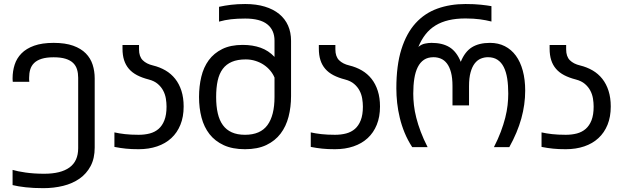

<svg xmlns="http://www.w3.org/2000/svg" viewBox="-20 -747 3156 975"><path d="M127.9 -352.1Q127.9 -347.7 127.9 -342.3Q127.9 -336.9 128.9 -331.5H44.9Q44.4 -335.4 44.2 -340.3Q43.9 -345.2 43.9 -349.1Q43.9 -385.7 54.4 -418.5Q64.9 -451.2 89.1 -475.8Q113.3 -500.5 153.3 -514.9Q193.4 -529.3 252.4 -529.3Q311.5 -529.3 351.6 -514.9Q391.6 -500.5 415.8 -475.8Q439.9 -451.2 450.4 -418.5Q460.9 -385.7 460.9 -349.1V2.4Q460.9 57.1 440.2 96.2Q419.4 135.3 383.8 160.2Q348.1 185.1 300.8 196.8Q253.4 208.5 200.2 208.5Q149.9 208.5 110.6 204.1Q71.3 199.7 43.9 192.9V115.7Q67.4 123 110.1 129.2Q152.8 135.3 204.6 135.3Q289.1 135.3 333 103.3Q377 71.3 377 5.4V-352.1Q377 -375 371.3 -394Q365.7 -413.1 351.6 -427Q337.4 -440.9 313.2 -448.5Q289.1 -456.1 252.4 -456.1Q215.8 -456.1 191.7 -448.5Q167.5 -440.9 153.3 -427Q139.2 -413.1 133.5 -394Q127.9 -375 127.9 -352.1Z M684.1 -62.5Q714.8 -62.5 740.7 -69.3Q766.6 -76.2 785.4 -92.5Q804.2 -108.9 814.9 -136.5Q825.7 -164.1 825.7 -205.6Q825.7 -225.1 822.3 -246.3Q818.8 -267.6 808.8 -286.6Q798.8 -305.7 781.2 -320.8Q763.7 -335.9 735.4 -343.3Q701.2 -352.1 676 -365.2Q650.9 -378.4 634.5 -397.5Q618.2 -416.5 610.1 -441.7Q602.1 -466.8 602.1 -500V-518.6H686V-496.1Q686 -460 704.8 -441.2Q723.6 -422.4 756.8 -414.6Q791.5 -406.2 820.3 -389.4Q849.1 -372.6 869.6 -346.7Q890.1 -320.8 901.4 -285.6Q912.6 -250.5 912.6 -206.1Q912.6 -153.8 896.2 -113.5Q879.9 -73.2 850.1 -45.7Q820.3 -18.1 778.1 -3.7Q735.8 10.7 684.1 10.7Q665 10.7 649.2 10Q633.3 9.3 619.1 7.8Q605 6.3 590.8 4.2Q576.7 2 561 -1V-74.7Q585 -69.3 614.7 -65.9Q644.5 -62.5 684.1 -62.5Z M1225.1 -652.8Q1204.1 -652.8 1186.5 -651.9Q1168.9 -650.9 1153.3 -649.2Q1137.7 -647.5 1122.8 -644.5Q1107.9 -641.6 1092.3 -637.2V-712.4Q1107.4 -715.8 1122.6 -718.3Q1137.7 -720.7 1153.6 -722.7Q1169.4 -724.6 1187 -725.6Q1204.6 -726.6 1225.1 -726.6Q1281.2 -726.6 1324.7 -713.4Q1368.2 -700.2 1397.9 -675.8Q1427.7 -651.4 1442.9 -616.9Q1458 -582.5 1458 -540V-259.3Q1458 -203.1 1445.3 -154.1Q1432.6 -105 1404.8 -68.4Q1377 -31.7 1332.5 -10.5Q1288.1 10.7 1224.1 10.7Q1160.6 10.7 1116.2 -9.8Q1071.8 -30.3 1043.9 -65.9Q1016.1 -101.6 1003.4 -149.9Q990.7 -198.2 990.7 -254.4Q990.7 -308.6 1002.2 -356.9Q1013.7 -405.3 1040 -441.2Q1066.4 -477.1 1108.6 -498Q1150.9 -519 1212.4 -519Q1263.2 -519 1303.5 -504.6Q1343.8 -490.2 1374 -458V-540.5Q1374 -594.2 1337.4 -623.5Q1300.8 -652.8 1225.1 -652.8ZM1374 -353Q1366.7 -371.1 1352.8 -387.9Q1338.9 -404.8 1320.1 -417.5Q1301.3 -430.2 1277.8 -437.7Q1254.4 -445.3 1228 -445.3Q1186.5 -445.3 1157.7 -433.1Q1128.9 -420.9 1111.1 -397Q1093.3 -373 1085.4 -337.4Q1077.6 -301.8 1077.6 -254.4Q1077.6 -207.5 1085.9 -171.6Q1094.2 -135.7 1111.8 -111.6Q1129.4 -87.4 1157.2 -75Q1185.1 -62.5 1224.1 -62.5Q1302.2 -62.5 1338.1 -111.6Q1374 -160.6 1374 -254.4Z M1681.2 -62.5Q1711.9 -62.5 1737.8 -69.3Q1763.7 -76.2 1782.5 -92.5Q1801.3 -108.9 1812 -136.5Q1822.8 -164.1 1822.8 -205.6Q1822.8 -225.1 1819.3 -246.3Q1815.9 -267.6 1805.9 -286.6Q1795.9 -305.7 1778.3 -320.8Q1760.7 -335.9 1732.4 -343.3Q1698.2 -352.1 1673.1 -365.2Q1647.9 -378.4 1631.6 -397.5Q1615.2 -416.5 1607.2 -441.7Q1599.1 -466.8 1599.1 -500V-518.6H1683.1V-496.1Q1683.1 -460 1701.9 -441.2Q1720.7 -422.4 1753.9 -414.6Q1788.6 -406.2 1817.4 -389.4Q1846.2 -372.6 1866.7 -346.7Q1887.2 -320.8 1898.4 -285.6Q1909.7 -250.5 1909.7 -206.1Q1909.7 -153.8 1893.3 -113.5Q1877 -73.2 1847.2 -45.7Q1817.4 -18.1 1775.1 -3.7Q1732.9 10.7 1681.2 10.7Q1662.1 10.7 1646.2 10Q1630.4 9.3 1616.2 7.8Q1602.1 6.3 1587.9 4.2Q1573.7 2 1558.1 -1V-74.7Q1582 -69.3 1611.8 -65.9Q1641.6 -62.5 1681.2 -62.5Z M2277.8 -309.6Q2277.8 -351.1 2270.3 -379.4Q2262.7 -407.7 2249.5 -424.8Q2236.3 -441.9 2218.8 -449.2Q2201.2 -456.5 2181.6 -456.5Q2152.8 -456.5 2133.3 -443.6Q2113.8 -430.7 2101.6 -406.5Q2089.4 -382.3 2084 -348.1Q2078.6 -314 2078.6 -271.5Q2078.6 -243.7 2082 -213.1Q2085.4 -182.6 2094 -148.9Q2102.5 -115.2 2116.5 -78.1Q2130.4 -41 2151.4 0H2073.2Q2050.3 -35.2 2034.9 -72.5Q2019.5 -109.9 2010.3 -148.2Q2001 -186.5 1996.8 -224.4Q1992.7 -262.2 1992.7 -298.3Q1992.7 -415 2018.3 -496.6Q2043.9 -578.1 2090.3 -629.2Q2136.7 -680.2 2201.4 -703.4Q2266.1 -726.6 2343.8 -726.6Q2389.6 -726.6 2421.6 -723.1Q2453.6 -719.7 2475.6 -715.8V-637.7Q2461.4 -641.1 2447.3 -644Q2433.1 -647 2417.2 -648.9Q2401.4 -650.9 2383.5 -652.1Q2365.7 -653.3 2343.8 -653.3Q2296.4 -653.3 2258.8 -644.5Q2221.2 -635.7 2191.9 -617.9Q2162.6 -600.1 2141.1 -572.8Q2119.6 -545.4 2104.5 -508.8Q2120.1 -522 2137.9 -525.6Q2155.8 -529.3 2171.4 -529.3Q2227.1 -529.3 2262.9 -507.1Q2298.8 -484.9 2319.8 -433.1Q2340.8 -484.9 2376.7 -507.1Q2412.6 -529.3 2468.3 -529.3Q2510.3 -529.3 2543.5 -512.5Q2576.7 -495.6 2599.6 -464.4Q2622.6 -433.1 2634.8 -387.9Q2647 -342.8 2647 -286.6Q2647 -216.3 2627.4 -145.5Q2607.9 -74.7 2566.4 0H2488.3Q2509.3 -41 2523.2 -78.1Q2537.1 -115.2 2545.7 -148.9Q2554.2 -182.6 2557.6 -213.1Q2561 -243.7 2561 -271.5Q2561 -314 2555.7 -348.1Q2550.3 -382.3 2538.1 -406.5Q2525.9 -430.7 2506.1 -443.6Q2486.3 -456.5 2458 -456.5Q2439 -456.5 2421.4 -449.2Q2403.8 -441.9 2390.6 -424.8Q2377.4 -407.7 2369.6 -379.4Q2361.8 -351.1 2361.8 -309.6V-211.9H2277.8Z M2853 -62.5Q2883.8 -62.5 2909.7 -69.3Q2935.5 -76.2 2954.3 -92.5Q2973.1 -108.9 2983.9 -136.5Q2994.6 -164.1 2994.6 -205.6Q2994.6 -225.1 2991.2 -246.3Q2987.8 -267.6 2977.8 -286.6Q2967.8 -305.7 2950.2 -320.8Q2932.6 -335.9 2904.3 -343.3Q2870.1 -352.1 2845 -365.2Q2819.8 -378.4 2803.5 -397.5Q2787.1 -416.5 2779.1 -441.7Q2771 -466.8 2771 -500V-518.6H2855V-496.1Q2855 -460 2873.8 -441.2Q2892.6 -422.4 2925.8 -414.6Q2960.4 -406.2 2989.3 -389.4Q3018.1 -372.6 3038.6 -346.7Q3059.1 -320.8 3070.3 -285.6Q3081.5 -250.5 3081.5 -206.1Q3081.5 -153.8 3065.2 -113.5Q3048.8 -73.2 3019 -45.7Q2989.3 -18.1 2947 -3.7Q2904.8 10.7 2853 10.7Q2834 10.7 2818.1 10Q2802.2 9.3 2788.1 7.8Q2773.9 6.3 2759.8 4.2Q2745.6 2 2730 -1V-74.7Q2753.9 -69.3 2783.7 -65.9Q2813.5 -62.5 2853 -62.5Z"/></svg>

Font: Arian AMU
Style: Regular
Weight: 400
Designer: Ruben Hakobyan (Tarumian)
Foundry: Ruben Hakobyan (Tarumian)
Version: Version 4.003